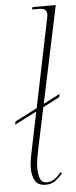

<svg xmlns="http://www.w3.org/2000/svg" viewBox="-59 -790 330 830"><g transform="rotate(-5 106.0 -375.0)"><path d="M106 10Q72 10 59.5 -12Q47 -34 47 -66Q47 -89 52 -114.5Q57 -140 62 -164L92 -309L-4 -260L-1 -274L95 -323L174 -707Q176 -715 176 -718Q176 -721 176 -723Q176 -735 169.5 -742.5Q163 -750 137 -750H112L115 -760H216L127 -339L199 -376L196 -362L124 -325L88 -154Q82 -126 78.5 -105.5Q75 -85 75 -66Q75 -37 82.5 -18.5Q90 0 112 0Q143 0 174 -39L179 -33Q163 -14 146.5 -2Q130 10 106 10Z"/></g></svg>

Font: Noto Serif Display ExtraCondensed Thin
Style: Italic
Weight: 100
Width: 2
Italic angle: -12°
Designer: Monotype Design Team
Foundry: Monotype Imaging Inc.
Version: Version 2.009